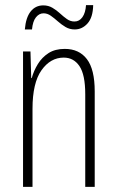

<svg xmlns="http://www.w3.org/2000/svg" viewBox="-20 -781 458 750"><path d="M233 -590Q289 -590 319.5 -550Q350 -510 350 -424V-51H313V-413Q313 -489 290.5 -522.5Q268 -556 229 -556Q177 -556 142 -506.5Q107 -457 107 -356V-51H70V-580H99L102 -476H104Q112 -505 128 -531Q144 -557 169.5 -573.5Q195 -590 233 -590ZM77 -666Q81 -713 100 -736.5Q119 -760 149 -760Q169 -760 185 -750.5Q201 -741 214.5 -728.5Q228 -716 241.5 -706.5Q255 -697 271 -697Q290 -697 302 -714Q314 -731 316 -761H344Q343 -713 322 -689.5Q301 -666 272 -666Q252 -666 236 -675.5Q220 -685 206 -697.5Q192 -710 178.5 -719.5Q165 -729 150 -729Q133 -729 120.5 -713.5Q108 -698 105 -666Z"/></svg>

Font: Noto Sans Tamil UI ExtraCondensed ExtraLight
Style: Regular
Weight: 200
Width: 2
Designer: Jelle Bosma - Monotype Design Team
Foundry: Monotype Imaging Inc.
Version: Version 2.004; ttfautohint (v1.8.4.7-5d5b)